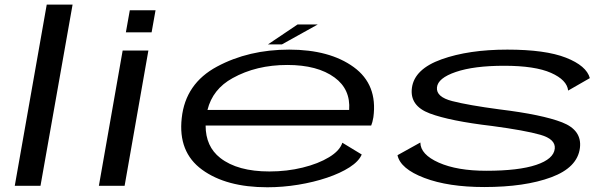

<svg xmlns="http://www.w3.org/2000/svg" viewBox="-20 -805 2660 832"><path d="M44 0 182.5 -785H294.5L155.5 0Z M408.5 0 511.5 -586H623L520 0ZM542.5 -760.5H654L637 -665H525.5Z M1138.5 6.5Q960 6.5 855.5 -69.8Q751 -146 767.5 -293.5Q783.5 -443 920.5 -516.5Q1057.5 -590 1233 -590Q1408.5 -590 1512.8 -514.2Q1617 -438.5 1598 -297Q1594 -273.5 1588.5 -261H871Q871 -170 934.5 -120.5Q1009.5 -62 1147.5 -62Q1223.5 -62 1291.5 -78.8Q1359.5 -95.5 1406 -123.8Q1452.5 -152 1463.5 -186.5L1547.5 -135.5Q1535 -106 1495 -80.2Q1455 -54.5 1397.2 -35Q1339.5 -15.5 1272.2 -4.5Q1205 6.5 1138.5 6.5ZM879 -328.5H1493Q1499.5 -418 1430 -469Q1356 -523.5 1225 -523.5Q1090.5 -523.5 988 -466.5Q901.5 -419 879 -328.5ZM1141 -612.5 1269.5 -699H1357L1201.5 -612.5Z M2078.5 5.5Q1922.5 5.5 1818.8 -34Q1715 -73.5 1702.5 -132.5L1801.5 -187.5Q1802 -135.5 1881.5 -100.2Q1961 -65 2087 -65Q2227.5 -65 2303.5 -90.5Q2379.5 -116 2384 -161Q2388 -202 2321.5 -221Q2255 -240 2113 -259Q1930 -280.5 1842.2 -313.5Q1754.5 -346.5 1765 -424.5Q1776 -506 1893.5 -548Q2011 -590 2178.5 -590Q2343.5 -590 2432.5 -555Q2521.5 -520 2536 -466.5L2442 -412.5Q2437 -458.5 2367.8 -489.2Q2298.5 -520 2164.5 -520Q2033.5 -520 1955.2 -493.2Q1877 -466.5 1873.5 -426Q1869.5 -385 1939.5 -367Q2009.5 -349 2144.5 -331Q2329 -308.5 2415.8 -274.8Q2502.5 -241 2493 -164Q2482.5 -79 2368.5 -36.8Q2254.5 5.5 2078.5 5.5Z"/></svg>

Font: Anybody UltraExpanded Regular
Style: Italic
Weight: 400
Width: 9
Italic angle: -10°
Designer: Tyler Finck
Foundry: Etcetera Type Company
Version: Version 1.010; ttfautohint (v1.8.3) -l 8 -r 50 -G 200 -x 14 